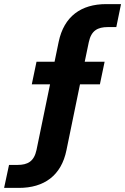

<svg xmlns="http://www.w3.org/2000/svg" viewBox="-79 -749 610 936"><path d="M-59 167H13C136 167 220 107 245 -17L311 -338H408L431 -448H334L354 -544C366 -600 397 -617 447 -617H488L511 -729H439C316 -729 233 -669 207 -545L187 -448H99L76 -338H165L99 -18C87 38 56 55 6 55H-35Z"/></svg>

Font: Mona Sans
Style: Bold Italic
Weight: 700
Italic angle: -11.7°
Designer: Deni Anggara
Foundry: GitHub
Version: Version 2.000;Glyphs 3.2.3 (3260)